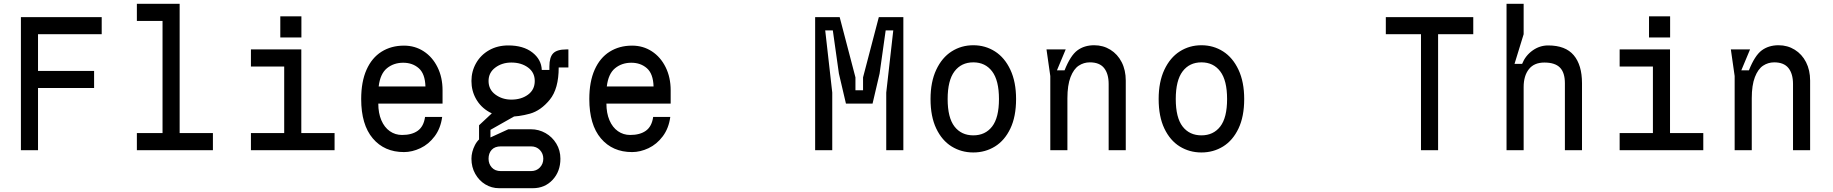

<svg xmlns="http://www.w3.org/2000/svg" viewBox="-20 -790 9640 1010"><path d="M515 -700V-610H180V-417H475V-327H180V0H90V-700Z M700 -680V-770H925V-90H1100V0H700V-90H835V-680Z M1475 -90V-440H1300V-530H1565V-90H1740V0H1300V-90ZM1565.5 -704V-593H1454.5V-704Z M1880 -269Q1880 -360 1908 -423Q1936 -486 1987 -518Q2038 -550 2105 -550Q2163 -550 2209 -520Q2255 -490 2281.5 -436.5Q2308 -383 2308 -315V-245H1970Q1970 -195 1986 -157.5Q2002 -120 2030.5 -100Q2059 -80 2095 -80Q2147 -80 2178 -102.5Q2209 -125 2216 -175H2306Q2298 -115 2266.5 -73Q2235 -31 2191.5 -10.5Q2148 10 2105 10Q2002 10 1941 -62Q1880 -134 1880 -269ZM2101 -460Q2051 -460 2015.5 -431Q1980 -402 1972 -335H2218Q2216 -402 2183 -431Q2150 -460 2101 -460Z M2460 -364Q2460 -415 2484.5 -458Q2509 -501 2553 -526Q2597 -551 2654 -551Q2733 -551 2780.5 -514Q2828 -477 2830 -422H2870V-440Q2870 -489 2890 -509.5Q2910 -530 2959 -530H2970V-435H2919Q2919 -323 2872 -265.5Q2825 -208 2767.5 -192Q2710 -176 2654 -176Q2597 -176 2553 -201Q2509 -226 2484.5 -269Q2460 -312 2460 -364ZM2793 -364Q2793 -409 2757.5 -435Q2722 -461 2670 -461Q2621 -461 2585.5 -434.5Q2550 -408 2550 -364Q2550 -319 2586 -292.5Q2622 -266 2670 -266Q2722 -266 2757.5 -292Q2793 -318 2793 -364ZM2460 45Q2460 9 2478.5 -27Q2497 -63 2536 -81L2615 -20Q2583 -20 2566.5 -2Q2550 16 2550 45Q2550 72 2567 91Q2584 110 2615 110H2773Q2802 110 2820 91Q2838 72 2838 45Q2838 18 2820 -1Q2802 -20 2773 -20H2500V-131L2637 -259L2705 -189L2560 -107V-67L2654 -110H2773Q2814 -110 2849.5 -90Q2885 -70 2906.5 -34.5Q2928 1 2928 45Q2928 112 2887 156Q2846 200 2783 200H2605Q2566 200 2533 180Q2500 160 2480 124.5Q2460 89 2460 45Z M3080 -269Q3080 -360 3108 -423Q3136 -486 3187 -518Q3238 -550 3305 -550Q3363 -550 3409 -520Q3455 -490 3481.5 -436.5Q3508 -383 3508 -315V-245H3170Q3170 -195 3186 -157.5Q3202 -120 3230.5 -100Q3259 -80 3295 -80Q3347 -80 3378 -102.5Q3409 -125 3416 -175H3506Q3498 -115 3466.5 -73Q3435 -31 3391.5 -10.5Q3348 10 3305 10Q3202 10 3141 -62Q3080 -134 3080 -269ZM3301 -460Q3251 -460 3215.5 -431Q3180 -402 3172 -335H3418Q3416 -402 3383 -431Q3350 -460 3301 -460Z M4268 -700H4397L4480 -383V-315H4520V-383L4603 -700H4732V0H4642V-303L4679 -630H4639L4607 -403L4570 -245H4430L4393 -403L4361 -630H4321L4358 -303V0H4268Z M5100 -462Q5037 -462 5001 -414.5Q4965 -367 4965 -269Q4965 -171 5001 -124.5Q5037 -78 5100 -78Q5163 -78 5199 -124.5Q5235 -171 5235 -269Q5235 -367 5199 -414.5Q5163 -462 5100 -462ZM5100 -552Q5163 -552 5214 -519.5Q5265 -487 5295 -423Q5325 -359 5325 -269Q5325 -177 5295 -114Q5265 -51 5214 -19.5Q5163 12 5100 12Q5037 12 4986 -19.5Q4935 -51 4905 -114Q4875 -177 4875 -269Q4875 -359 4905 -423Q4935 -487 4986 -519.5Q5037 -552 5100 -552Z M5586 -530 5540 -420H5580Q5611 -498 5647.5 -525Q5684 -552 5736 -552Q5783 -552 5821 -528.5Q5859 -505 5880.5 -463Q5902 -421 5902 -366V0H5812V-348Q5812 -402 5788 -432Q5764 -462 5713 -462Q5681 -462 5654.5 -444.5Q5628 -427 5611.5 -384.5Q5595 -342 5595 -273V0H5505V-390L5485 -530Z M6300 -462Q6237 -462 6201 -414.5Q6165 -367 6165 -269Q6165 -171 6201 -124.5Q6237 -78 6300 -78Q6363 -78 6399 -124.5Q6435 -171 6435 -269Q6435 -367 6399 -414.5Q6363 -462 6300 -462ZM6300 -552Q6363 -552 6414 -519.5Q6465 -487 6495 -423Q6525 -359 6525 -269Q6525 -177 6495 -114Q6465 -51 6414 -19.5Q6363 12 6300 12Q6237 12 6186 -19.5Q6135 -51 6105 -114Q6075 -177 6075 -269Q6075 -359 6105 -423Q6135 -487 6186 -519.5Q6237 -552 6300 -552Z M7270 -610V-700H7730V-610H7545V0H7455V-610Z M7995 -770V-610L7947 -454H7987Q8004 -497 8041.5 -524Q8079 -551 8124 -551Q8215 -551 8258.5 -499.5Q8302 -448 8302 -352V0H8212V-352Q8212 -408 8186 -434.5Q8160 -461 8104 -461Q8050 -461 8022.5 -426Q7995 -391 7995 -332V0H7905V-770Z M8675 -90V-440H8500V-530H8765V-90H8940V0H8500V-90ZM8765.5 -704V-593H8654.5V-704Z M9186 -530 9140 -420H9180Q9211 -498 9247.5 -525Q9284 -552 9336 -552Q9383 -552 9421 -528.5Q9459 -505 9480.5 -463Q9502 -421 9502 -366V0H9412V-348Q9412 -402 9388 -432Q9364 -462 9313 -462Q9281 -462 9254.5 -444.5Q9228 -427 9211.5 -384.5Q9195 -342 9195 -273V0H9105V-390L9085 -530Z"/></svg>

Font: Fliege Mono Thin
Style: Regular
Weight: 100
Version: Version 0.020;Glyphs 3.3 (3306)